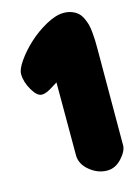

<svg xmlns="http://www.w3.org/2000/svg" viewBox="-115 -837 646 887"><g transform="rotate(-15 208.0 -394.0)"><path d="M16.1 -549.8Q16.1 -573.2 43 -611.3Q69.8 -649.4 108.4 -684.8Q147 -720.2 194.3 -746.1Q241.7 -772 277.8 -772Q299.8 -772 317.1 -765.4Q334.5 -758.8 345.9 -748.5Q357.4 -738.3 365.5 -721.4Q373.5 -704.6 377.7 -689.5Q381.8 -674.3 384 -651.6Q386.2 -628.9 386.7 -613.3Q387.2 -597.7 387.2 -574.2L386.2 -109.9Q386.2 -83 356 -49.6Q325.7 -16.1 286.1 -16.1Q241.2 -16.1 202.6 -47.9Q164.1 -79.6 164.1 -122.1V-470.2Q157.7 -466.8 140.4 -455.6Q123 -444.3 110.1 -438.7Q97.2 -433.1 85 -433.1Q62 -433.1 39.1 -472.9Q16.1 -512.7 16.1 -549.8Z"/></g></svg>

Font: Blue Custard
Style: Regular
Weight: 400
Version: Version 01.01